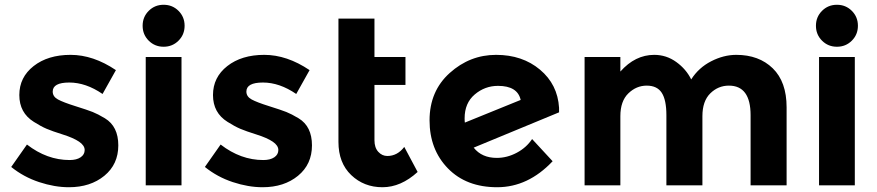

<svg xmlns="http://www.w3.org/2000/svg" viewBox="-20 -777 3675 805"><path d="M269 8Q209 8 144 -13.5Q79 -35 27 -77L93 -171Q177 -106 272 -106Q301 -106 318 -117.5Q335 -129 335 -148Q335 -167 311.5 -183Q288 -199 243.5 -213Q199 -227 175.5 -237Q152 -247 122 -266Q61 -304 61 -378.5Q61 -453 121 -500Q181 -547 276 -547Q371 -547 466 -483L410 -383Q340 -431 270.5 -431Q201 -431 201 -393Q201 -372 223 -360Q245 -348 296 -332Q347 -316 368.5 -307.5Q390 -299 420 -281Q476 -247 476 -167.5Q476 -88 417.5 -40Q359 8 269 8Z M741 0H591V-538H741ZM603.5 -606.5Q578 -632 578 -669Q578 -706 603.5 -731.5Q629 -757 666 -757Q703 -757 728.5 -731.5Q754 -706 754 -669Q754 -632 728.5 -606.5Q703 -581 666 -581Q629 -581 603.5 -606.5Z M1081 8Q1021 8 956 -13.5Q891 -35 839 -77L905 -171Q989 -106 1084 -106Q1113 -106 1130 -117.5Q1147 -129 1147 -148Q1147 -167 1123.5 -183Q1100 -199 1055.5 -213Q1011 -227 987.5 -237Q964 -247 934 -266Q873 -304 873 -378.5Q873 -453 933 -500Q993 -547 1088 -547Q1183 -547 1278 -483L1222 -383Q1152 -431 1082.5 -431Q1013 -431 1013 -393Q1013 -372 1035 -360Q1057 -348 1108 -332Q1159 -316 1180.5 -307.5Q1202 -299 1232 -281Q1288 -247 1288 -167.5Q1288 -88 1229.5 -40Q1171 8 1081 8Z M1550 -699V-538H1680V-421H1550V-189Q1550 -158 1566 -140.5Q1582 -123 1604 -123Q1646 -123 1675 -161L1731 -56Q1661 8 1583.5 8Q1506 8 1452.5 -43Q1399 -94 1399 -182V-699Z M2063 -115Q2106 -115 2146.5 -136.5Q2187 -158 2211 -194L2297 -101Q2194 8 2064.5 8Q1935 8 1858 -71Q1781 -150 1781 -272.5Q1781 -395 1865.5 -471Q1950 -547 2060 -547Q2170 -547 2244 -485Q2318 -423 2324 -325V-306L1966 -158Q2000 -115 2063 -115ZM2068 -417Q2013 -417 1970.5 -381Q1928 -345 1928 -281Q1928 -269 1929 -263L2163 -358Q2150 -417 2068 -417Z M2925 -290V0H2774V-294Q2774 -358 2754.5 -388Q2735 -418 2691.5 -418Q2648 -418 2614.5 -385.5Q2581 -353 2581 -290V0H2431V-538H2581V-477Q2643 -547 2723 -547Q2774 -547 2815.5 -517Q2857 -487 2878 -444Q2909 -493 2961.5 -520Q3014 -547 3067 -547Q3162 -547 3220 -490.5Q3278 -434 3278 -327V0H3127V-294Q3127 -418 3036 -418Q2991 -418 2958 -385.5Q2925 -353 2925 -290Z M3564 0H3414V-538H3564ZM3426.5 -606.5Q3401 -632 3401 -669Q3401 -706 3426.5 -731.5Q3452 -757 3489 -757Q3526 -757 3551.5 -731.5Q3577 -706 3577 -669Q3577 -632 3551.5 -606.5Q3526 -581 3489 -581Q3452 -581 3426.5 -606.5Z"/></svg>

Font: Montserrat Alternates
Style: Bold
Weight: 700
Version: Version 2.001